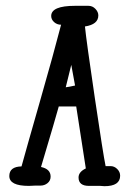

<svg xmlns="http://www.w3.org/2000/svg" viewBox="-20 -645 453 660"><path d="M54 -73Q69 -128 117 -295.5Q165 -463 190 -560Q176 -560 166 -569Q156 -578 156 -590Q156 -625 238 -625H284Q298 -625 308 -614.5Q318 -604 318 -592Q318 -561 272 -554Q277 -504 306 -308Q335 -112 343 -74H360Q373 -74 383 -64Q393 -54 393 -41Q393 -5 339 -5Q336 -5 332 -5.5Q328 -6 325 -6H286Q250 -6 250 -35Q250 -54 275 -66L242 -279H182Q172 -242 121 -71Q154 -64 154 -38Q154 -24 143.5 -15.5Q133 -7 119 -7H101Q98 -7 90.5 -6.5Q83 -6 79 -6Q12 -6 12 -40Q12 -72 54 -73ZM238 -351 225 -422 206 -345Q216 -346 238 -351Z"/></svg>

Font: Because We Build
Style: Regular
Weight: 400
Designer: Liz Wetzel, Aaron Williamson, Russ McMullin
Foundry: Red Hat
Version: Version 1.000